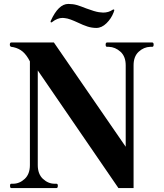

<svg xmlns="http://www.w3.org/2000/svg" viewBox="-20 -956 836 976"><path d="M37 0Q31 0 31 -12Q31 -22 37 -22H46Q79 -22 105.5 -46.5Q132 -71 132 -117V-644Q115 -677 95.5 -693.5Q76 -710 49 -716L37 -718Q30 -720 30 -729Q30 -740 37 -740H254L619 -210V-624Q619 -669 592.5 -693Q566 -717 533 -718H524Q517 -718 517 -729Q517 -740 524 -740H754Q761 -740 761 -729Q761 -718 754 -718H744Q711 -717 685 -693Q659 -669 659 -624V0H582L172 -598V-117Q172 -71 198.5 -46.5Q225 -22 258 -22H267Q274 -22 274 -12Q274 0 267 0ZM374 -842Q357 -850 339.5 -856.5Q322 -863 309 -864L298 -865Q272 -865 245 -844Q243 -842 241 -842Q237 -842 237 -846L238 -850Q277 -936 327 -936Q351 -936 370 -930.5Q389 -925 419 -913Q462 -897 483 -894Q497 -892 504 -892Q532 -892 552 -906L556 -908Q561 -908 561 -904Q561 -902 558 -894Q546 -862 521.5 -838Q497 -814 470 -814Q447 -814 425 -821Q403 -828 374 -842Z"/></svg>

Font: Shippori Mincho ExtraBold
Style: Regular
Weight: 800
Designer: FONTDASU
Foundry: FONTDASU / Google Inc. / but / Adobe
Version: Version 3.110; ttfautohint (v1.8.3)